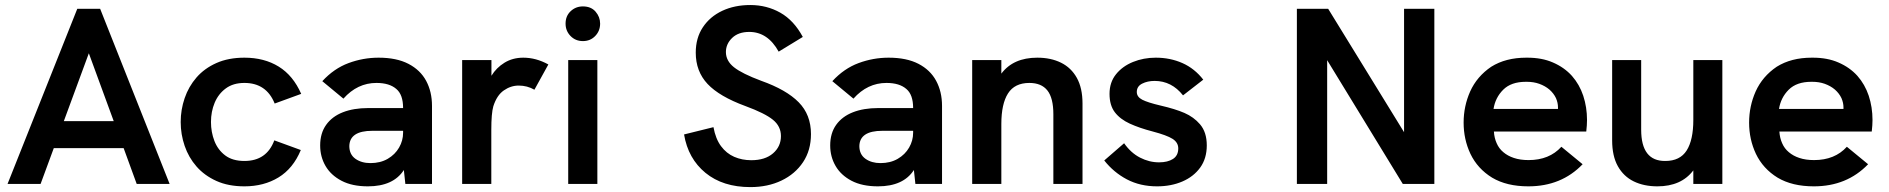

<svg xmlns="http://www.w3.org/2000/svg" viewBox="-20 -732 7518 764"><path d="M655 0H524L472 -142.5H194L141.5 0H10L287.5 -697H378.5ZM432.5 -250 333.5 -520 234 -250Z M952.5 9.5Q888.5 9.5 841 -12Q793.5 -33.5 762 -69.5Q730.5 -105.5 714.8 -151.5Q699 -197.5 699 -246.5Q699 -295.5 714.8 -341.5Q730.5 -387.5 762 -423.8Q793.5 -460 841.2 -481.2Q889 -502.5 952.5 -502.5Q1031.5 -502.5 1089 -467Q1146.5 -431.5 1178.5 -358.5L1073 -320Q1040 -402 952.5 -402Q908 -402 878.5 -380.2Q849 -358.5 834.2 -323.2Q819.5 -288 819.5 -246.5Q819.5 -206.5 833.2 -171Q847 -135.5 876.2 -113.5Q905.5 -91.5 952.5 -91.5Q1041 -91.5 1071.5 -173.5L1177 -135Q1146.5 -61.5 1088.2 -26Q1030 9.5 952.5 9.5Z M1444 9.5Q1381 9.5 1338.8 -12.8Q1296.5 -35 1275.2 -71.8Q1254 -108.5 1254 -153Q1254 -202 1277.8 -235.2Q1301.5 -268.5 1344.2 -285.2Q1387 -302 1445 -302H1584Q1584 -355.5 1557 -378Q1529.5 -402 1478 -402Q1402 -402 1346.5 -339.5L1262.5 -409Q1309 -459.5 1367 -481Q1425 -502.5 1486.5 -502.5Q1558 -502.5 1605.2 -478Q1652.5 -453.5 1675.8 -410.2Q1699 -367 1699 -310.5V0H1593L1587 -55.5Q1545 9.5 1444 9.5ZM1454 -83Q1493.5 -83 1522.8 -100Q1552 -117 1568 -144.8Q1584 -172.5 1584 -204V-211.5H1461.5Q1371.5 -211.5 1370 -151Q1370 -117.5 1394.2 -100.2Q1418.5 -83 1454 -83Z M1935 0H1819V-493H1935.5V-430.5Q1955 -462.5 1987.5 -482.5Q2020 -502.5 2062.5 -502.5Q2113 -502.5 2162 -475.5L2106.5 -375Q2078 -391.5 2044 -391.5Q2012.5 -391.5 1984.8 -372.2Q1957 -353 1943 -309Q1935 -281 1935 -215.5Z M2357 0H2241V-493H2357ZM2299.5 -568.5Q2270 -568.5 2250.2 -588.8Q2230.5 -609 2230.5 -638Q2230.5 -668.5 2250.8 -687.5Q2271 -706.5 2299.5 -706.5Q2332 -706.5 2350 -685.5Q2368 -664.5 2368 -638Q2368 -609 2348.5 -588.8Q2329 -568.5 2299.5 -568.5Z M2966 12.5Q2856.5 12.5 2787.2 -44.2Q2718 -101 2702 -197L2819 -226Q2827.5 -179.5 2849 -150.5Q2870.5 -121.5 2901.5 -108Q2932.5 -94.5 2969.5 -94.5Q3024.5 -94.5 3056 -121.8Q3087.5 -149 3087.5 -190.5Q3087.5 -229.5 3055.5 -255.5Q3023.5 -281.5 2946 -310Q2842.5 -348 2795.5 -398Q2748.5 -448 2748.5 -522.5Q2748.5 -581 2776.8 -623.5Q2805 -666 2854 -689Q2903 -712 2965.5 -712Q3031 -712 3085 -681.5Q3139 -651 3174.5 -585L3078.5 -526.5Q3035 -605 2961.5 -605Q2918 -605 2893.2 -581Q2868.5 -557 2868.5 -525Q2868.5 -490 2900.5 -464.5Q2932.5 -439 3009 -410.5Q3109 -375 3158 -325.2Q3207 -275.5 3207 -198.5Q3207 -134 3175.5 -86.8Q3144 -39.5 3089.5 -13.5Q3035 12.5 2966 12.5Z M3473.5 9.5Q3410.5 9.5 3368.2 -12.8Q3326 -35 3304.8 -71.8Q3283.5 -108.5 3283.5 -153Q3283.5 -202 3307.2 -235.2Q3331 -268.5 3373.8 -285.2Q3416.5 -302 3474.5 -302H3613.5Q3613.5 -355.5 3586.5 -378Q3559 -402 3507.5 -402Q3431.5 -402 3376 -339.5L3292 -409Q3338.5 -459.5 3396.5 -481Q3454.5 -502.5 3516 -502.5Q3587.5 -502.5 3634.8 -478Q3682 -453.5 3705.2 -410.2Q3728.5 -367 3728.5 -310.5V0H3622.5L3616.5 -55.5Q3574.5 9.5 3473.5 9.5ZM3483.5 -83Q3523 -83 3552.2 -100Q3581.5 -117 3597.5 -144.8Q3613.5 -172.5 3613.5 -204V-211.5H3491Q3401 -211.5 3399.5 -151Q3399.5 -117.5 3423.8 -100.2Q3448 -83 3483.5 -83Z M4287.5 0H4171.5V-277.5Q4171.5 -342 4147.8 -372Q4124 -402 4076 -402Q4017.5 -402 3991 -360.2Q3964.5 -318.5 3964.5 -238.5V0H3848.5V-493H3964.5V-439Q4012 -502.5 4107.5 -502.5Q4161.5 -502.5 4202 -482.5Q4242.5 -462.5 4265 -422Q4287.5 -381.5 4287.5 -320Z M4584 9.5Q4517 9.5 4464.2 -18.2Q4411.5 -46 4374 -93.5L4453 -162Q4480 -123.5 4516.5 -104.8Q4553 -86 4592 -86Q4626.5 -86 4647.5 -99.5Q4668.5 -113 4668.5 -141.5Q4668.5 -165 4645.8 -179.5Q4623 -194 4566 -209Q4514 -222.5 4475.8 -240Q4437.5 -257.5 4416.2 -285.2Q4395 -313 4395 -358.5Q4395 -404.5 4420.8 -436.5Q4446.5 -468.5 4488.5 -485.5Q4530.5 -502.5 4579 -502.5Q4636.5 -502.5 4685 -481Q4733.5 -459.5 4768 -415L4687.5 -352.5Q4642 -410 4574.5 -410Q4546 -410 4524.8 -399.2Q4503.5 -388.5 4503.5 -366Q4503.5 -346.5 4525.2 -335.2Q4547 -324 4598 -312Q4656.5 -298.5 4693.2 -282.5Q4730 -266.5 4755 -237.5Q4782 -206 4782 -153.5Q4782 -101.5 4755.8 -65.2Q4729.5 -29 4684.8 -9.8Q4640 9.5 4584 9.5Z M5687.5 0H5562L5261 -492.5V0H5140.5V-697H5265L5567 -206V-697H5687.5Z M6061.5 9.5Q5975.5 9.5 5917.5 -25Q5859.5 -60.5 5831 -120Q5804 -177.5 5804 -244Q5804 -309.5 5830 -368Q5857 -428 5914 -466.5Q5971.5 -502.5 6053 -502.5H6057.5Q6115.5 -502.5 6159 -483.5Q6204.5 -464 6235 -430Q6265 -396 6280 -351Q6295 -305.5 6295 -254.5Q6295 -234.5 6292 -208.5H5924.5Q5926 -183 5935.5 -162Q5944.5 -141 5962 -126.5Q5979.5 -111.5 6004 -103.5Q6029 -95 6062.5 -95Q6145 -95 6193 -148L6277.5 -78.5Q6193 9.5 6061.5 9.5ZM6179.5 -298.5V-304.5Q6179.5 -323 6171.5 -341.5Q6162.5 -360.5 6145.5 -375.5Q6128.5 -390 6105 -398.5Q6082.5 -406.5 6055.5 -406.5H6051.5Q5993 -406.5 5961.5 -375Q5930 -343.5 5923 -298.5Z M6575 9.5Q6521.5 9.5 6481 -10.2Q6440.5 -30 6417.8 -70.5Q6395 -111 6395 -173.5V-493H6510.5V-216Q6510.5 -90.5 6606.5 -91.5Q6665 -91.5 6691.5 -133.2Q6718 -175 6718 -255V-493H6833.5V0H6718V-54Q6670 9.5 6575 9.5Z M7197.5 9.5Q7111.5 9.5 7053.5 -25Q6995.5 -60.5 6967 -120Q6940 -177.5 6940 -244Q6940 -309.5 6966 -368Q6993 -428 7050 -466.5Q7107.5 -502.5 7189 -502.5H7193.5Q7251.5 -502.5 7295 -483.5Q7340.5 -464 7371 -430Q7401 -396 7416 -351Q7431 -305.5 7431 -254.5Q7431 -234.5 7428 -208.5H7060.5Q7062 -183 7071.5 -162Q7080.5 -141 7098 -126.5Q7115.5 -111.5 7140 -103.5Q7165 -95 7198.5 -95Q7281 -95 7329 -148L7413.5 -78.5Q7329 9.5 7197.5 9.5ZM7315.5 -298.5V-304.5Q7315.5 -323 7307.5 -341.5Q7298.5 -360.5 7281.5 -375.5Q7264.5 -390 7241 -398.5Q7218.5 -406.5 7191.5 -406.5H7187.5Q7129 -406.5 7097.5 -375Q7066 -343.5 7059 -298.5Z"/></svg>

Font: Acari Sans Neue
Style: Bold
Weight: 700
Designer: Alfredo Marco Pradil (font), Cristiano Sobral (main changes)
Foundry: Hanken Design Co. (font), Cristiano Sobral (main changes)
Version: Version 2.459;March 19, 2022;FontCreator 14.0.0.2808 64-bit;